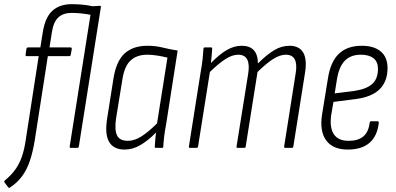

<svg xmlns="http://www.w3.org/2000/svg" viewBox="-60 -711 1904 923"><path d="M170 -441 107 -36Q98 19 84 61Q70 103 47 135Q24 167 -13 191Q-17 194 -20 190L-39 165Q-41 160 -36 156Q-8 133 12 106Q32 79 44.5 44Q57 9 64 -40L126 -441H68Q62 -441 63 -448L67 -476Q69 -483 75 -483H134L145 -552Q156 -626 191 -658.5Q226 -691 285 -691Q312 -691 337 -688.5Q362 -686 385 -681L419 -683Q422 -683 424 -682Q426 -681 425 -677L319 -7Q318 0 311 0H281Q274 0 275 -7L375 -640Q354 -644 330.5 -646.5Q307 -649 285 -649Q244 -649 220.5 -627.5Q197 -606 189 -554L178 -483H279Q286 -483 285 -475L280 -447Q279 -441 272 -441Z M539 8Q486 8 464.5 -29Q443 -66 455 -141L485 -331Q498 -416 538.5 -453.5Q579 -491 649 -491Q688 -491 721.5 -482.5Q755 -474 794 -468L739 -116Q732 -79 729 -53Q726 -27 725 -6Q725 0 719 0H690Q684 0 684 -6Q685 -23 686.5 -40.5Q688 -58 690 -74Q654 -37 616.5 -14.5Q579 8 539 8ZM555 -34Q587 -34 621 -56Q655 -78 695 -118L745 -434Q721 -440 695.5 -444Q670 -448 648 -448Q598 -448 568 -420.5Q538 -393 528 -327L498 -142Q490 -87 502.5 -60.5Q515 -34 555 -34Z M854 0Q847 0 848 -6L905 -367Q911 -399 914 -427Q917 -455 918 -476Q918 -483 925 -483H955Q960 -483 960 -476Q959 -460 957.5 -443Q956 -426 954 -408Q996 -451 1031 -471Q1066 -491 1102 -491Q1179 -491 1180 -406Q1223 -449 1258.5 -470Q1294 -491 1332 -491Q1378 -491 1397.5 -458.5Q1417 -426 1406 -359L1350 -6Q1349 0 1342 0H1312Q1305 0 1306 -7L1361 -356Q1377 -448 1314 -448Q1286 -448 1253.5 -427.5Q1221 -407 1178 -365L1121 -6Q1120 0 1113 0H1083Q1076 0 1077 -6L1133 -356Q1148 -448 1085 -448Q1057 -448 1024.5 -427.5Q992 -407 949 -365L892 -6Q891 0 884 0Z M1612 8Q1541 8 1508.5 -35.5Q1476 -79 1488 -159L1516 -331Q1528 -413 1568.5 -452Q1609 -491 1679 -491Q1738 -491 1770.5 -463.5Q1803 -436 1803 -384Q1803 -320 1765.5 -282.5Q1728 -245 1651 -235L1543 -221L1532 -157Q1524 -97 1545 -65.5Q1566 -34 1616 -34Q1662 -34 1687 -55.5Q1712 -77 1717 -121Q1718 -128 1724 -128H1755Q1761 -128 1761 -121Q1754 -57 1716.5 -24.5Q1679 8 1612 8ZM1549 -262 1644 -274Q1703 -283 1730 -308Q1757 -333 1757 -380Q1757 -414 1735.5 -431Q1714 -448 1675 -448Q1626 -448 1598 -419.5Q1570 -391 1560 -331Z"/></svg>

Font: Sofia Sans Condensed Light
Style: Italic
Weight: 300
Italic angle: -9°
Version: Version 4.100